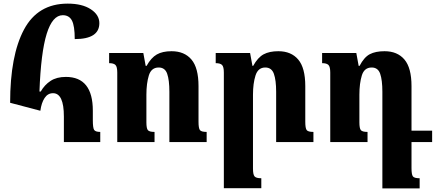

<svg xmlns="http://www.w3.org/2000/svg" viewBox="-20 -785 2413 1061"><path d="M203 -173Q209 -217 226.5 -243.5Q244 -270 273 -270Q333 -270 333 -141V0H534V-56Q507 -56 500 -67.5Q493 -79 493 -120V-173Q493 -360 344 -360Q293 -360 259.5 -338Q226 -316 205 -279H198Q206 -495 238 -598Q270 -701 327 -701Q362 -701 377.5 -671.5Q393 -642 393 -569Q529 -569 529 -657Q529 -703 481.5 -734Q434 -765 354 -765Q189 -765 112.5 -621.5Q36 -478 36 -217Z M1122 -56Q1092 -56 1084.5 -66.5Q1077 -77 1077 -112V-309Q1077 -410 1038 -456Q999 -502 928 -502Q878 -502 846.5 -484Q815 -466 790 -421H785L772 -492H583V-436Q608 -436 618 -426Q628 -416 628 -384V0H834V-56Q805 -56 797 -66Q789 -76 789 -109V-262Q789 -324 802.5 -368Q816 -412 857 -412Q892 -412 904 -377Q916 -342 916 -278V0H1122Z M1712 -56Q1682 -56 1674.5 -66.5Q1667 -77 1667 -112V-309Q1667 -410 1628 -456Q1589 -502 1518 -502Q1469 -502 1437 -485Q1405 -468 1379 -421H1375L1362 -492H1172V-436Q1197 -436 1207 -426Q1217 -416 1217 -384V255H1424V200Q1395 200 1386.5 189.5Q1378 179 1378 147V-262Q1378 -324 1392 -368Q1406 -412 1446 -412Q1481 -412 1493.5 -377Q1506 -342 1506 -278V0H1712Z M2299 200Q2269 200 2261.5 189.5Q2254 179 2254 144V0H2368V-63H2254V-309Q2254 -410 2215 -456Q2176 -502 2105 -502Q2055 -502 2023.5 -485.5Q1992 -469 1967 -421H1962L1949 -492H1760V-436Q1785 -436 1795 -426Q1805 -416 1805 -384V0H2011V-56Q1982 -56 1974 -66Q1966 -76 1966 -109V-262Q1966 -324 1979.5 -368Q1993 -412 2034 -412Q2069 -412 2081 -377Q2093 -342 2093 -278V256H2299Z"/></svg>

Font: Noto Serif Armenian SemiCondensed Extra
Style: Regular
Weight: 800
Width: 4
Designer: Monotype Design Team
Foundry: Monotype Imaging Inc.
Version: Version 1.901